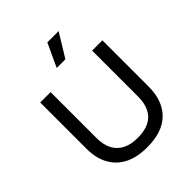

<svg xmlns="http://www.w3.org/2000/svg" viewBox="-245 -1043 1203 1203"><g transform="rotate(-45 357.0 -441.0)"><path d="M357 13Q303 13 259 1.5Q215 -10 182 -32.5Q149 -55 126.5 -87Q104 -119 92.5 -160Q81 -201 81 -251V-660H173V-254Q173 -194 194 -153.5Q215 -113 256 -92Q297 -71 357 -71Q419 -71 459.5 -91.5Q500 -112 520.5 -153Q541 -194 541 -254V-660H632V-251Q632 -125 562 -56Q492 13 357 13ZM384 -740H307L379 -895H479Z"/></g></svg>

Font: Bricolage Grotesque
Style: Regular
Weight: 400
Designer: Mathieu Triay
Foundry: Atelier Triay
Version: Version 1.001;gftools[0.9.33.dev8+g029e19f]